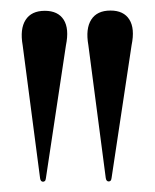

<svg xmlns="http://www.w3.org/2000/svg" viewBox="-20 -806 293 364"><path d="M186 -462Q184 -462 182.5 -463.5Q181 -465 180.5 -468.5L147.5 -720.5Q142 -751.5 153 -768.8Q164 -786 189.5 -786Q214.5 -786 225.2 -769Q236 -752 229.5 -720.5L191.5 -468.5Q191 -464.5 189.5 -463.2Q188 -462 186 -462ZM61.5 -461.5Q59.5 -461.5 58 -463Q56.5 -464.5 56 -468L23 -720Q17.5 -751 28.5 -768.2Q39.5 -785.5 65 -785.5Q90 -785.5 100.8 -768.5Q111.5 -751.5 105 -720L67 -468Q66.5 -464 65 -462.8Q63.5 -461.5 61.5 -461.5Z"/></svg>

Font: Fraunces 120pt
Style: Regular
Weight: 400
Version: Version 1.000;[b76b70a41]